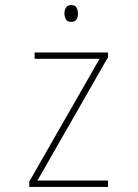

<svg xmlns="http://www.w3.org/2000/svg" viewBox="-20 -734 540 754"><path d="M286 -681Q286 -693 281 -703.5Q276 -714 259 -714Q244 -714 238.5 -703.5Q233 -693 233 -681Q233 -669 238.5 -658.5Q244 -648 259 -648Q286 -648 286 -681ZM404 0V-25H127L404 -509V-528H116V-503H371L95 -21V0Z"/></svg>

Font: Noto Sans Mono UI Condensed Thin
Style: Regular
Weight: 250
Width: 3
Designer: Monotype Design team
Foundry: Monotype Imaging Inc.
Version: 1.000